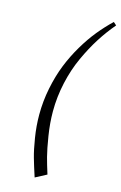

<svg xmlns="http://www.w3.org/2000/svg" viewBox="-139 -846 667 1055"><g transform="rotate(15 194.0 -318.0)"><path d="M106.9 -189Q106.9 -266.1 122.1 -341.1Q137.2 -416 162.1 -478.5Q187 -541 221.7 -599.4Q256.3 -657.7 293.2 -702.9Q330.1 -748 371.1 -787.1L388.2 -772Q346.2 -722.7 310.5 -666.7Q274.9 -610.8 243.2 -541.7Q211.4 -472.7 193.1 -391.1Q174.8 -309.6 174.8 -226.1Q174.8 -160.2 186.3 -88.4Q197.8 -16.6 208.5 24.2Q219.2 64.9 235.8 117.2L171.9 150.9Q151.9 89.8 139.9 47.6Q127.9 5.4 117.4 -60.1Q106.9 -125.5 106.9 -189Z"/></g></svg>

Font: Dehuti
Style: Italic
Weight: 400
Version: Version 1.2